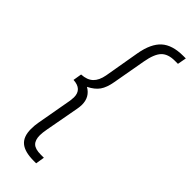

<svg xmlns="http://www.w3.org/2000/svg" viewBox="-270 -737 879 879"><g transform="rotate(45 169.5 -298.0)"><path d="M66 20Q66 -4 70 -25L101 -199Q103 -215 103 -222Q103 -274 45 -277L52 -319Q89 -321 109 -340Q129 -359 136 -397L166 -571Q179 -644 215.5 -677Q252 -710 323 -710H339L331 -667H311Q267 -667 245 -644Q223 -621 213 -564L184 -401Q177 -361 161 -338Q145 -315 111 -298Q153 -274 153 -224Q153 -212 150 -195L120 -32Q115 -5 115 11Q115 42 130 56.5Q145 71 181 71H201L194 114H178Q120 114 93 91.5Q66 69 66 20Z"/></g></svg>

Font: Sarabun ExtraLight
Style: Italic
Weight: 275
Italic angle: -10°
Designer: Suppakit Chalermlarp | Katatrad Co.,Ltd.
Foundry: Cadson Demak Co.,Ltd.
Version: Version 1.000; ttfautohint (v1.6)